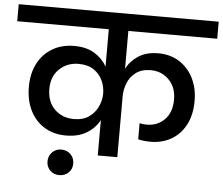

<svg xmlns="http://www.w3.org/2000/svg" viewBox="-81 -805 1147 988"><g transform="rotate(5 492.5 -311.0)"><path d="M276 -88Q213 -88 165.5 -117Q118 -146 91.5 -198.5Q65 -251 65 -321Q65 -391 92 -442.5Q119 -494 167.5 -522.5Q216 -551 280 -551Q343 -551 385 -525Q427 -499 449 -459V-652H-24V-740H1009V-652H550V-457Q571 -498 612 -524.5Q653 -551 714 -551Q776 -551 822.5 -521.5Q869 -492 895 -440.5Q921 -389 921 -323Q921 -251 894 -199.5Q867 -148 820 -121Q773 -94 713 -94Q677 -94 649 -101V-184Q657 -182 667 -181Q677 -180 686 -180Q741 -180 778 -217Q815 -254 815 -321Q815 -384 777 -422.5Q739 -461 683 -461Q636 -461 606.5 -439Q577 -417 563.5 -383Q550 -349 550 -312V0H449V-183Q427 -141 383.5 -114.5Q340 -88 276 -88ZM310 -176Q358 -176 388.5 -198Q419 -220 434 -253Q449 -286 449 -319Q449 -354 434.5 -386.5Q420 -419 389 -440Q358 -461 310 -461Q252 -461 211.5 -423Q171 -385 171 -320Q171 -253 210.5 -214.5Q250 -176 310 -176ZM260 118Q232 118 213 99.5Q194 81 194 53Q194 24 213 5Q232 -14 260 -14Q289 -14 308 5Q327 24 327 53Q327 81 308 99.5Q289 118 260 118Z"/></g></svg>

Font: Poppins Medium
Style: Regular
Weight: 500
Designer: Ninad Kale (Devanagari), Jonny Pinhorn (Latin)
Version: Version 5.002